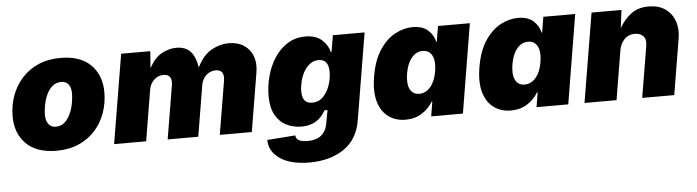

<svg xmlns="http://www.w3.org/2000/svg" viewBox="-47 -754 4252 1172"><g transform="rotate(-5 2078.5 -168.5)"><path d="M276.4 9.8Q155.8 9.8 91.3 -53.7Q26.9 -117.2 26.9 -222.2Q26.9 -288.6 48.3 -348.1Q69.8 -407.7 111.1 -453.9Q152.3 -500 212.2 -526.4Q272 -552.7 349.1 -552.7Q469.2 -552.7 533.4 -489.3Q597.7 -425.8 597.7 -320.8Q597.7 -254.9 576.7 -195.3Q555.7 -135.7 514.6 -89.6Q473.6 -43.5 413.8 -16.8Q354 9.8 276.4 9.8ZM284.2 -136.7Q316.9 -136.7 339.4 -157.2Q361.8 -177.7 375.2 -208.7Q388.7 -239.7 394.5 -272.7Q400.4 -305.7 400.4 -330.1Q400.4 -367.7 384.5 -387Q368.7 -406.2 341.3 -406.2Q308.1 -406.2 285.4 -386.2Q262.7 -366.2 249.3 -335.7Q235.8 -305.2 230 -272.7Q224.1 -240.2 224.1 -215.3Q224.1 -177.2 240.5 -157Q256.8 -136.7 284.2 -136.7Z M629.4 0 720.2 -545.9H898.9L891.1 -442.4Q924.3 -503.9 968.5 -528.3Q1012.7 -552.7 1058.6 -552.7Q1112.3 -552.7 1143.1 -521.7Q1173.8 -490.7 1185.1 -421.4Q1222.7 -496.1 1274.9 -524.4Q1327.1 -552.7 1378.9 -552.7Q1433.6 -552.7 1471.4 -528.3Q1509.3 -503.9 1525.9 -460.9Q1542.5 -418 1533.2 -361.8L1473.1 0H1276.9L1331.1 -324.7Q1342.8 -394.5 1286.1 -394.5Q1252 -394.5 1227.3 -371.1Q1202.6 -347.7 1196.8 -312L1145 0H957.5L1011.7 -324.7Q1017.6 -360.4 1005.4 -377.4Q993.2 -394.5 966.8 -394.5Q932.6 -394.5 908 -371.1Q883.3 -347.7 877.4 -312L825.7 0Z M1808.6 215.8Q1692.9 215.8 1627.9 171.1Q1563 126.5 1563 56.2L1735.8 43.5Q1736.8 65.4 1756.1 74.7Q1775.4 84 1809.1 84Q1860.8 84 1891.1 59.8Q1921.4 35.6 1929.2 -7.3L1945.3 -93.8H1926.8Q1904.3 -52.2 1867.9 -29.5Q1831.5 -6.8 1779.8 -6.8Q1728 -6.8 1685.8 -28.3Q1643.6 -49.8 1618.9 -94.7Q1594.2 -139.6 1594.2 -210Q1594.2 -272 1610.8 -332.8Q1627.4 -393.6 1659.9 -443.4Q1692.4 -493.2 1740 -522.9Q1787.6 -552.7 1849.1 -552.7Q1913.6 -552.7 1950.2 -519.5Q1986.8 -486.3 1996.1 -444.3H2000.5L2017.6 -545.9H2211.9L2123.5 -14.2Q2104.5 101.1 2019.3 158.4Q1934.1 215.8 1808.6 215.8ZM1855.5 -146.5Q1897 -146.5 1924.1 -174.8Q1951.2 -203.1 1964.8 -244.4Q1978.5 -285.6 1978.5 -323.7Q1978.5 -402.3 1917.5 -402.3Q1887.2 -402.3 1864.3 -385Q1841.3 -367.7 1825.9 -340.3Q1810.5 -313 1803 -281.5Q1795.4 -250 1795.4 -221.2Q1795.4 -146.5 1855.5 -146.5Z M2415 6.8Q2356.9 6.8 2313 -23.7Q2269 -54.2 2249.8 -116.2Q2230.5 -178.2 2246.1 -272.5Q2262.7 -371.6 2303.7 -433.3Q2344.7 -495.1 2398.4 -523.9Q2452.1 -552.7 2506.3 -552.7Q2566.9 -552.7 2600.3 -522.5Q2633.8 -492.2 2643.1 -450.2H2646L2661.6 -545.9H2856.9L2766.6 0H2572.3L2586.9 -89.8H2583Q2559.1 -48.3 2515.9 -20.8Q2472.7 6.8 2415 6.8ZM2512.2 -143.6Q2552.7 -143.6 2581.8 -178.5Q2610.8 -213.4 2620.1 -272.5Q2630.4 -333.5 2612.8 -367.9Q2595.2 -402.3 2554.7 -402.3Q2514.6 -402.3 2486.6 -367.9Q2458.5 -333.5 2448.2 -272.5Q2438.5 -211.9 2455.3 -177.7Q2472.2 -143.6 2512.2 -143.6Z M3060.5 6.8Q3002.4 6.8 2958.5 -23.7Q2914.6 -54.2 2895.3 -116.2Q2876 -178.2 2891.6 -272.5Q2908.2 -371.6 2949.2 -433.3Q2990.2 -495.1 3043.9 -523.9Q3097.7 -552.7 3151.9 -552.7Q3212.4 -552.7 3245.8 -522.5Q3279.3 -492.2 3288.6 -450.2H3291.5L3307.1 -545.9H3502.4L3412.1 0H3217.8L3232.4 -89.8H3228.5Q3204.6 -48.3 3161.4 -20.8Q3118.2 6.8 3060.5 6.8ZM3157.7 -143.6Q3198.2 -143.6 3227.3 -178.5Q3256.3 -213.4 3265.6 -272.5Q3275.9 -333.5 3258.3 -367.9Q3240.7 -402.3 3200.2 -402.3Q3160.2 -402.3 3132.1 -367.9Q3104 -333.5 3093.8 -272.5Q3084 -211.9 3100.8 -177.7Q3117.7 -143.6 3157.7 -143.6Z M3757.8 -300.3 3708 0H3511.7L3602.5 -545.9H3786.1L3772 -435.1Q3801.3 -487.8 3844.7 -520.3Q3888.2 -552.7 3952.6 -552.7Q4013.2 -552.7 4053.7 -524.7Q4094.2 -496.6 4111.3 -448.7Q4128.4 -400.9 4118.2 -341.3L4061.5 0H3865.2L3917.5 -313Q3924.3 -353.5 3906 -373.5Q3887.7 -393.6 3854.5 -393.6Q3814.5 -393.6 3789.6 -367.2Q3764.6 -340.8 3757.8 -300.3Z"/></g></svg>

Font: Inter Black
Style: Italic
Weight: 900
Italic angle: -9.39999°
Designer: Rasmus Andersson
Foundry: rsms
Version: Version 4.000;git-a52131595